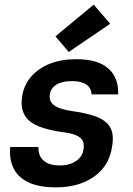

<svg xmlns="http://www.w3.org/2000/svg" viewBox="-20 -792 571 824"><path d="M221 12Q145 12 100 -10.5Q55 -33 37 -72Q19 -111 24 -161H145Q144 -139 152.5 -121.5Q161 -104 181.5 -93Q202 -82 236 -82Q265 -82 286.5 -90.5Q308 -99 321.5 -114Q335 -129 338 -149Q343 -176 333 -191Q323 -206 300 -214Q277 -222 241 -226Q196 -233 162 -244Q128 -255 106.5 -273Q85 -291 77 -318.5Q69 -346 76 -384Q84 -429 114.5 -464Q145 -499 194 -518.5Q243 -538 307 -538Q400 -538 445 -498Q490 -458 487 -387H373Q372 -414 350.5 -429Q329 -444 289 -444Q247 -444 222.5 -429Q198 -414 194 -388Q191 -370 198 -356Q205 -342 227.5 -331.5Q250 -321 291 -315Q340 -308 375.5 -297.5Q411 -287 432.5 -269.5Q454 -252 461 -225Q468 -198 460 -157Q451 -103 418.5 -65.5Q386 -28 335.5 -8Q285 12 221 12ZM275 -569 218 -636 382 -772 453 -690Z"/></svg>

Font: DM Sans 9pt SemiBold
Style: Italic
Weight: 600
Italic angle: -10°
Version: Version 4.004;gftools[0.9.30]